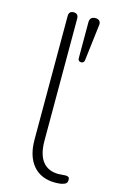

<svg xmlns="http://www.w3.org/2000/svg" viewBox="-113 -759 501 815"><g transform="rotate(15 137.5 -351.5)"><path d="M217 8Q154 8 119.5 -32.5Q85 -73 85 -146V-689Q85 -700 90.5 -705.5Q96 -711 106 -711Q116 -711 121.5 -705.5Q127 -700 127 -689V-153Q127 -92 151 -61.5Q175 -31 221 -31Q231 -31 238 -32Q245 -33 252 -33Q260 -33 264.5 -30Q269 -27 269 -18Q269 -7 263 -2Q257 3 243 6Q236 7 229.5 7.5Q223 8 217 8ZM191 -514Q185 -514 181 -517.5Q177 -521 177 -528V-686Q177 -711 202 -711Q214 -711 220 -704Q226 -697 224 -685L205 -527Q203 -514 191 -514Z"/></g></svg>

Font: Nunito ExtraLight
Style: Regular
Weight: 200
Designer: Vernon Adams
Foundry: Vernon Adams
Version: Version 3.602;April 4, 2023;FontCreator 14.0.0.2856 64-bit